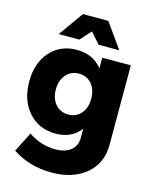

<svg xmlns="http://www.w3.org/2000/svg" viewBox="-138 -855 924 1148"><g transform="rotate(15 324.0 -281.0)"><path d="M309 -677 249 -610H121L230 -763H387L496 -610H368ZM409 -541H586V-48Q586 66 505 133.5Q424 201 292 201Q157 201 50 131L112 8Q188 61 279 61Q339 61 374 33Q409 5 409 -43V-101Q355 -30 255 -30Q153 -30 88.5 -102Q24 -174 24 -291Q24 -406 87 -476.5Q150 -547 251 -547Q353 -547 409 -475ZM409 -286Q409 -343 379 -378Q349 -413 300 -413Q251 -413 220.5 -377.5Q190 -342 190 -286Q190 -230 220.5 -195Q251 -160 300 -160Q349 -160 379 -195Q409 -230 409 -286Z"/></g></svg>

Font: Montserrat arm
Style: Bold
Weight: 700
Designer: Julieta Ulanovsky
Foundry: Julieta Ulanovsky
Version: Version 6.000;PS 006.000;hotconv 1.0.88;makeotf.lib2.5.64775